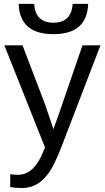

<svg xmlns="http://www.w3.org/2000/svg" viewBox="-20 -762 540 990"><path d="M93.3 207.5Q57.1 207.5 32.7 202.1V136.2Q51.3 139.2 73.7 139.2Q155.8 139.2 203.6 18.6L211.9 -2.4L2.4 -528.3H96.2L207.5 -236.3Q210 -229.5 213.4 -220Q216.8 -210.4 235.4 -156.2Q253.9 -102.1 255.4 -95.7L289.6 -191.9L405.3 -528.3H498L294.9 0Q262.2 84.5 233.9 125.7Q205.6 167 171.1 187.3Q136.7 207.5 93.3 207.5ZM255.4 -585.9Q81.5 -585.9 76.2 -742.2H156.2Q162.1 -645 255.4 -645Q348.6 -645 354.5 -742.2H434.6Q429.2 -585.9 255.4 -585.9Z"/></svg>

Font: Liberation Sans
Style: Regular
Weight: 400
Designer: Steve Matteson
Foundry: Ascender Corporation
Version: Version 2.00.1